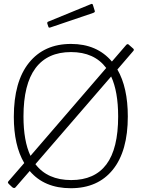

<svg xmlns="http://www.w3.org/2000/svg" viewBox="-20 -984 748 1014"><path d="M685 -716 600 -617Q655 -522 655 -369Q655 -186 576 -88Q497 10 354 10Q214 10 137 -81L64 3Q60 9 55 9Q50 9 45 5L28 -11Q23 -16 22 -19Q21 -22 24 -26L108 -123Q53 -216 53 -367Q53 -553 133 -652.5Q213 -752 355 -752Q492 -752 571 -659L646 -746Q653 -754 659 -749L684 -727Q689 -722 685 -716ZM141 -161 541 -625Q478 -709 355 -709Q231 -709 167.5 -624Q104 -539 104 -369Q104 -239 141 -161ZM567 -580 167 -117Q231 -33 356 -33Q480 -33 542 -116Q604 -199 604 -369Q604 -500 567 -580ZM480 -928 481 -924Q481 -919 473 -916L246 -839Q244 -838 241 -838Q236 -838 235 -844L230 -859Q229 -863 230 -865.5Q231 -868 233 -869L462 -963Q464 -964 466.5 -963Q469 -962 470 -960Z"/></svg>

Font: Libre Franklin Thin
Style: Regular
Weight: 250
Designer: Pablo Impallari, Rodrigo Fuenzalida
Foundry: Impallari Type
Version: Version 1.002; ttfautohint (v1.5)